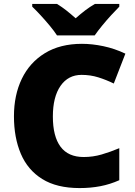

<svg xmlns="http://www.w3.org/2000/svg" viewBox="-20 -947 689 977"><path d="M395 -566Q327 -566 288 -510Q249 -454 249 -354Q249 -253 288 -200.5Q327 -148 406 -148Q453 -148 497.5 -161Q542 -174 587 -193V-30Q540 -9 490.5 0.5Q441 10 385 10Q269 10 195 -36Q121 -82 86 -164.5Q51 -247 51 -355Q51 -463 91 -546Q131 -629 208.5 -676.5Q286 -724 397 -724Q449 -724 506 -712Q563 -700 618 -674L559 -522Q520 -541 480 -553.5Q440 -566 395 -566ZM270 -767Q255 -790 232.5 -817Q210 -844 186.5 -869.5Q163 -895 144 -913V-927H270Q296 -911 317.5 -894Q339 -877 365 -854Q391 -877 414 -894.5Q437 -912 463 -927H587V-913Q570 -896 546.5 -870.5Q523 -845 500.5 -817.5Q478 -790 462 -767Z"/></svg>

Font: Noto Sans Ethiopic Black
Style: Regular
Weight: 900
Designer: Monotype Design Team
Foundry: Monotype Imaging Inc.
Version: Version 2.102; ttfautohint (v1.8.4.7-5d5b)